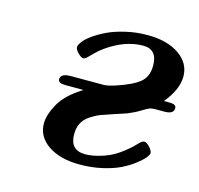

<svg xmlns="http://www.w3.org/2000/svg" viewBox="-76 -537 653 629"><g transform="rotate(15 250.0 -222.5)"><path d="M97.2 -88.9Q97.2 -117.7 118.2 -155.8Q139.2 -193.8 192.9 -227.1V-228H133.8Q107.9 -228 107.9 -241.2Q107.9 -261.2 142.1 -261.2H253.9Q266.1 -261.2 291 -269Q346.2 -287.1 370.1 -306.6Q394 -326.2 394 -363.8Q394 -418.9 346.2 -418.9Q285.2 -418.9 223.1 -375Q209 -365.2 196.5 -352.5Q184.1 -339.8 178 -334Q171.9 -328.1 166 -328.1Q159.2 -328.1 148.2 -339.1Q137.2 -350.1 137.2 -358.9Q137.2 -364.7 145.5 -376.5Q153.8 -388.2 172.4 -401.6Q190.9 -415 215.6 -427Q240.2 -439 276.1 -447.5Q312 -456.1 351.1 -456.1Q418 -456.1 458.5 -428Q499 -399.9 499 -355Q499 -311 458 -261.2H478Q500 -261.2 500 -248Q500 -228 469.2 -228H440.9Q424.8 -228 417 -224.6Q409.2 -221.2 393.1 -211.2Q377 -201.2 352.1 -190.9Q337.9 -186 311.5 -177.5Q285.2 -168.9 269.5 -163.1Q253.9 -157.2 236.6 -146Q219.2 -134.8 210.7 -118.9Q202.1 -103 202.1 -80.1Q202.1 -25.9 253.9 -25.9Q272.9 -25.9 296.9 -32.2Q335.9 -42 365.5 -63.5Q395 -85 408.9 -100.6Q422.9 -116.2 430.2 -116.2Q439 -116.2 449.5 -104.5Q460 -92.8 460 -85Q460 -79.1 450.9 -68.1Q441.9 -57.1 423.3 -43Q404.8 -28.8 380.4 -16.8Q356 -4.9 320.1 3.2Q284.2 11.2 245.1 11.2Q178.2 11.2 137.7 -16.4Q97.2 -43.9 97.2 -88.9Z"/></g></svg>

Font: CMU Serif
Style: BoldItalic
Weight: 700
Italic angle: -14.04°
Version: Version 0.7.0